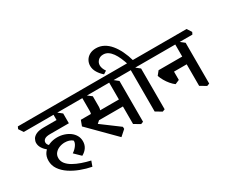

<svg xmlns="http://www.w3.org/2000/svg" viewBox="-198 -1445 2523 2124"><g transform="rotate(-30 1064.0 -383.0)"><path d="M465 175Q394 161 325 135Q256 109 200 71.5Q144 34 110.5 -15Q77 -64 77 -124Q77 -182 106.5 -221.5Q136 -261 184 -281.5Q232 -302 288 -302Q333 -302 374 -289Q415 -276 447 -252.5Q479 -229 497.5 -196Q516 -163 516 -122Q516 -78 493.5 -43.5Q471 -9 429 14L351 -62Q388 -86 411.5 -120Q435 -154 430 -180Q392 -211 333 -211Q296 -211 262.5 -197.5Q229 -184 207.5 -158.5Q186 -133 186 -95Q186 -55 211.5 -23Q237 9 280 33.5Q323 58 377.5 77Q432 96 489 109ZM209 -190Q167 -210 132.5 -237Q98 -264 77.5 -296Q57 -328 57 -363Q57 -387 70.5 -412Q84 -437 119 -454Q154 -471 218 -471H400L480 -372H242Q191 -372 169.5 -356.5Q148 -341 148 -317Q148 -293 170.5 -272.5Q193 -252 240 -224ZM0 -538 -39 -596 -26 -624H560L599 -565L586 -538ZM480 -372 380 -398V-571L406 -555L480 -497Z M907 52 588 -269 614 -339H753L712 -237L978 -39L979 -12ZM721 -177 653 -270Q680 -279 701.5 -291.5Q723 -304 735.5 -324Q748 -344 748 -374V-565L792 -549L859 -498V-365Q859 -329 839 -297Q819 -265 787.5 -235.5Q756 -206 721 -177ZM754 -234 753 -323H1137L1147 -234ZM558 -538 519 -596 532 -624H978L1017 -565L1004 -538ZM1168 36 1091 -10V-571L1126 -555L1199 -497V24ZM956 -538 917 -596 930 -624H1284L1323 -565L1310 -538Z M1372 -614Q1357 -660 1339 -701Q1321 -742 1298.5 -773.5Q1276 -805 1248.5 -823Q1221 -841 1188 -841Q1146 -841 1121 -815Q1096 -789 1096 -755Q1096 -716 1127 -671L1088 -646Q1051 -677 1026 -718Q1001 -759 1001 -803Q1001 -840 1019 -871.5Q1037 -903 1071 -922Q1105 -941 1153 -941Q1205 -941 1250 -917Q1295 -893 1331.5 -849Q1368 -805 1396.5 -746Q1425 -687 1444 -619ZM1444 36 1367 -10V-571L1402 -555L1475 -497V24ZM1284 -538 1245 -596 1258 -624H1560L1599 -565L1586 -538Z M2012 36 1935 -10V-571L1970 -555L2044 -497V24ZM1719 -156Q1693 -175 1668 -204.5Q1643 -234 1623.5 -268Q1604 -302 1593 -334L1633 -384H1706L1773 -340V-179ZM1698 -285 1667 -384H1972L1994 -285ZM1560 -538 1521 -596 1534 -624H2129L2167 -565L2154 -538Z"/></g></svg>

Font: Eczar Medium
Style: Regular
Weight: 500
Designer: Vaibhav Singh
Foundry: Rosetta Type Foundry
Version: Version 2.000